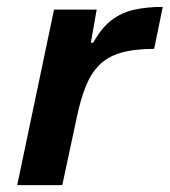

<svg xmlns="http://www.w3.org/2000/svg" viewBox="-20 -538 493 558"><path d="M30 0 137 -510H261L244 -414H251Q275 -457 303.5 -479Q332 -501 369 -509.5Q406 -518 453 -518L428 -396Q370 -396 331 -384.5Q292 -373 268 -348.5Q244 -324 229 -286.5Q214 -249 203 -196L161 0Z"/></svg>

Font: Saira SemiExpanded SemiBold
Style: Italic
Weight: 600
Width: 6
Italic angle: -12°
Designer: Hector Gatti with collaboration of the Omnibus-Type team
Foundry: Omnibus-Type
Version: Version 1.101